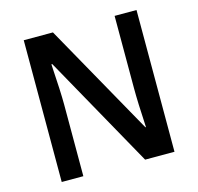

<svg xmlns="http://www.w3.org/2000/svg" viewBox="-104 -824 964 934"><g transform="rotate(-15 378.0 -357.0)"><path d="M662.1 0H514.2L198.2 -565.9H193.8Q203.1 -422.9 203.1 -361.8V0H94.2V-713.9H241.2L556.2 -151.9H559.1Q551.8 -279.8 551.8 -349.1V-713.9H662.1Z"/></g></svg>

Font: Droid Sans TV
Style: Bold
Weight: 600
Version: Version 1.00